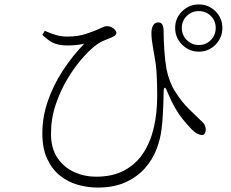

<svg xmlns="http://www.w3.org/2000/svg" viewBox="-20 -809 1040 866"><path d="M877 -576Q833 -576 801.5 -607.5Q770 -639 770 -683Q770 -727 801.5 -758Q833 -789 877 -789Q921 -789 952 -758Q983 -727 983 -683Q983 -639 952 -607.5Q921 -576 877 -576ZM420 37Q375 37 331 24.5Q287 12 251 -16.5Q215 -45 193 -92Q171 -139 171 -208Q171 -281 195.5 -352.5Q220 -424 263 -490Q306 -556 360 -612Q343 -608 325 -606Q307 -604 283 -604Q252 -604 227.5 -612.5Q203 -621 171 -652L182 -670Q208 -658 232.5 -651Q257 -644 282 -644Q310 -644 331.5 -647.5Q353 -651 372 -657.5Q391 -664 409 -671Q435 -682 444.5 -686.5Q454 -691 462 -691Q474 -691 483.5 -686Q493 -681 499 -674Q505 -667 505 -661Q505 -655 500.5 -650.5Q496 -646 485 -641Q468 -634 445.5 -624.5Q423 -615 400 -595Q378 -577 346 -540Q314 -503 283 -451Q252 -399 231 -336.5Q210 -274 210 -206Q210 -140 239 -97Q268 -54 314.5 -33Q361 -12 413 -12Q489 -12 542 -41Q595 -70 627.5 -120.5Q660 -171 674.5 -236.5Q689 -302 689 -375Q689 -432 686.5 -475.5Q684 -519 675 -565Q673 -578 670 -594.5Q667 -611 665 -628Q663 -645 663 -658Q663 -684 671.5 -696Q680 -708 693 -708Q703 -708 708 -703.5Q713 -699 715.5 -690Q718 -681 718 -669Q718 -632 721 -585Q724 -538 731 -497Q743 -438 771.5 -393.5Q800 -349 831.5 -318Q863 -287 884 -267Q893 -260 900 -250.5Q907 -241 908 -224Q908 -216 904 -208Q900 -200 891 -200Q883 -200 871 -205.5Q859 -211 847 -223Q829 -242 809.5 -265Q790 -288 771.5 -319.5Q753 -351 735 -394Q728 -414 723 -413.5Q718 -413 718 -391Q718 -372 717 -347Q716 -322 714.5 -292.5Q713 -263 709 -229Q704 -183 686 -136Q668 -89 633.5 -50Q599 -11 546.5 13Q494 37 420 37ZM877 -606Q909 -606 931 -628.5Q953 -651 953 -683Q953 -715 931 -737Q909 -759 877 -759Q845 -759 822.5 -737Q800 -715 800 -683Q800 -651 822.5 -628.5Q845 -606 877 -606Z"/></svg>

Font: Noto Serif SC ExtraLight
Style: Regular
Weight: 200
Designer: Ryoko NISHIZUKA 西塚涼子 (kana & ideographs); Frank Grießhammer (Latin, Greek & Cyrillic); Wenlong ZHANG 张文龙 (bopomofo); San
Foundry: Adobe
Version: Version 2.002-H1;hotconv 1.1.0;makeotfexe 2.6.0